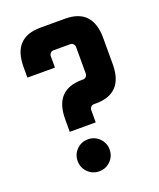

<svg xmlns="http://www.w3.org/2000/svg" viewBox="-125 -725 673 813"><g transform="rotate(-20 211.5 -318.5)"><path d="M257 -265Q249 -265 243.5 -259Q238 -253 238 -245V-190H121V-247Q121 -379 245 -379H250Q258 -379 263.5 -385Q269 -391 269 -399V-518Q269 -526 263.5 -532Q258 -538 250 -538H174Q166 -538 160.5 -532Q155 -526 155 -518V-467H31V-515Q31 -647 155 -647H266Q390 -647 390 -515V-397Q390 -265 266 -265ZM110 -62Q110 -92 131 -113Q152 -134 182 -134Q212 -134 233 -113Q254 -92 254 -62Q254 -32 233 -11Q212 10 182 10Q152 10 131 -11Q110 -32 110 -62Z"/></g></svg>

Font: Squada One
Style: Regular
Weight: 400
Version: Version 1.001